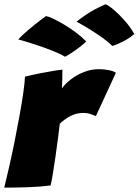

<svg xmlns="http://www.w3.org/2000/svg" viewBox="-34 -856 636 880"><path d="M250 -451Q264.5 -472 290.8 -492.2Q317 -512.5 350.5 -525.8Q384 -539 421 -539Q443.5 -539 466.8 -534Q490 -529 497 -522L405.5 -324Q396 -328 381 -333.2Q366 -338.5 347 -338.5Q318 -338.5 291.5 -325.5Q265 -312.5 240 -289Q237 -263.5 231.8 -222.5Q226.5 -181.5 220.2 -137.5Q214 -93.5 208 -57.8Q202 -22 198 -6Q152 0 95.5 2Q39 4 -14.5 4Q-4.5 -36.5 8 -91.5Q20.5 -146.5 32.8 -207.2Q45 -268 55.5 -326Q66 -384 72.8 -431Q79.5 -478 80.5 -504.5Q113.5 -513 150.5 -520.2Q187.5 -527.5 216 -532Q244.5 -536.5 252 -537Q252 -520 251.5 -492.8Q251 -465.5 250 -451ZM449.5 -836.5Q463.5 -831.5 488 -810.8Q512.5 -790 538.2 -760.8Q564 -731.5 581.5 -700Q565.5 -685.5 544.5 -673.8Q523.5 -662 505.8 -654.5Q488 -647 480.5 -645.5Q463.5 -663 435.5 -683Q407.5 -703 376 -722.5Q344.5 -742 317 -756.5Q325.5 -765 362.5 -790Q399.5 -815 449.5 -836.5ZM176.5 -782Q188 -780.5 211 -769.8Q234 -759 261.8 -742.2Q289.5 -725.5 316 -705.5Q342.5 -685.5 361 -666Q351.5 -655.5 331 -640Q310.5 -624.5 291 -611.8Q271.5 -599 264 -596Q243.5 -609 204.5 -624.2Q165.5 -639.5 123.2 -653.2Q81 -667 50 -675Q54.5 -681.5 73.2 -698.8Q92 -716 119.5 -738.5Q147 -761 176.5 -782Z"/></svg>

Font: Grandstander Black
Style: Italic
Weight: 900
Italic angle: -15°
Designer: Tyler Finck
Foundry: Etcetera Type Co
Version: Version 1.200; ttfautohint (v1.8.3)